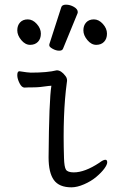

<svg xmlns="http://www.w3.org/2000/svg" viewBox="-20 -784 540 822"><path d="M286 18Q233 18 210.5 -13.5Q188 -45 188 -110Q190 -356 200 -417L188 -416Q149 -410 123.5 -410Q98 -410 85 -409Q73 -409 63.5 -428Q54 -447 54 -462Q54 -479 63 -479Q101 -473 112 -473Q183 -473 223 -483Q242 -483 260 -459Q270 -447 266 -430Q248 -297 254 -108Q255 -69 262.5 -57.5Q270 -46 296 -46Q343 -46 405 -87Q422 -100 431 -100Q439 -100 439 -89Q439 -79 426.5 -62Q414 -45 392 -26.5Q370 -8 340 5Q310 18 286 18ZM142.5 -605Q130 -592 109 -592Q88 -592 71 -612.5Q54 -633 54 -654Q54 -675 66 -688Q78 -701 99 -701Q120 -701 137.5 -681.5Q155 -662 155 -640Q155 -618 142.5 -605ZM250 -576Q247 -567 233.5 -567Q220 -567 205.5 -575Q191 -583 191 -589.5Q191 -596 192 -597L242 -752Q245 -764 262.5 -764Q280 -764 296.5 -754.5Q313 -745 313 -732Q313 -729 312 -727ZM425.5 -605Q413 -592 392 -592Q371 -592 354 -612.5Q337 -633 337 -654Q337 -675 349 -688Q361 -701 382 -701Q403 -701 420.5 -681.5Q438 -662 438 -640Q438 -618 425.5 -605Z"/></svg>

Font: LXGW WenKai Mono Lite
Style: Regular
Weight: 400
Monospace: yes
Designer: LXGW / Fontworks Inc.
Foundry: LXGW / Fontworks Inc.
Version: Version 1.520; June 14, 2025